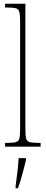

<svg xmlns="http://www.w3.org/2000/svg" viewBox="-20 -780 243 1021"><path d="M7 0V-20H10Q47 -20 63 -24Q79 -28 83 -43.5Q87 -59 87 -94V-662Q87 -699 83 -715.5Q79 -732 64.5 -736Q50 -740 20 -740H7V-760H115V-94Q115 -59 119 -43.5Q123 -28 139.5 -24Q156 -20 192 -20H196V0ZM63 208Q68 171 72.5 136Q77 101 79 61H118V71Q113 92 106 119.5Q99 147 91 174Q83 201 75 221H63Z"/></svg>

Font: Noto Serif Thai ExtraCondensed Thin
Style: Regular
Weight: 100
Width: 2
Designer: Monotype Design Team
Foundry: Monotype Imaging Inc.
Version: Version 2.001; ttfautohint (v1.8.4.7-5d5b)